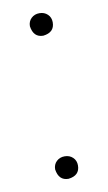

<svg xmlns="http://www.w3.org/2000/svg" viewBox="-66 -534 326 580"><g transform="rotate(-10 97.0 -244.0)"><path d="M97 -429Q67 -429 62 -464Q62 -479 72 -488.5Q82 -498 97 -498Q112 -498 122 -488.5Q132 -479 132 -464Q132 -433 97 -429ZM97 10Q67 10 62 -25Q62 -40 72 -49.5Q82 -59 97 -59Q112 -59 122 -49.5Q132 -40 132 -25Q132 6 97 10Z"/></g></svg>

Font: YamahaIndonesia935. App Thin
Style: Regular
Weight: 100
Designer: Dalton Maag Ltd
Foundry: Dalton Maag Ltd
Version: Version 1.002